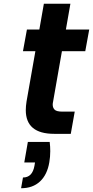

<svg xmlns="http://www.w3.org/2000/svg" viewBox="-20 -711 494 1020"><path d="M309 -439 262 -171Q260 -163 260 -155Q260 -139 270 -128.5Q280 -118 312 -118H377L356 0H268Q117 0 117 -126Q117 -147 121 -172L168 -439H102L123 -554H189L213 -691H354L330 -554H454L433 -439ZM244 43Q247 68 247 92Q247 122 242 151Q231 217 192.5 253Q154 289 92 289L102 232Q152 232 163 170L166 152H109L128 43Z"/></svg>

Font: Fz Poppins SemBd
Style: Italic
Weight: 600
Italic angle: -10°
Designer: Ninad Kale (Devanagari), Jonny Pinhorn (Latin)
Foundry: Indian Type Foundry
Version: Vit hóa bi Vntype.Com & FontZin.Com